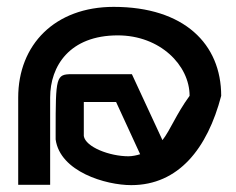

<svg xmlns="http://www.w3.org/2000/svg" viewBox="-20 -528 688 559"><path d="M33 10H126V-244C126 -336 183 -425 323 -425C446 -425 532 -338 532 -249C492 -194 477 -151 453 -120L364 -312H189C143 -312 142 -304 142 -144V-123V-122C155 -28 288 11 362 11C500 11 584 -96 624 -249C624 -400 516 -508 311 -508C140 -508 33 -398 33 -244ZM224 -132V-231H318L388 -79C379 -76 365 -73 354 -73C299 -73 229 -100 224 -132Z"/></svg>

Font: Charger Sport
Style: SeBdExt
Weight: 600
Designer: Jasper
Foundry: Cannot Into Space Fonts
Version: Version 1.1